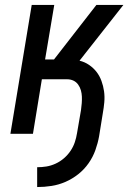

<svg xmlns="http://www.w3.org/2000/svg" viewBox="-20 -540 540 775"><path d="M130 215V135Q149 135 167.5 132Q186 129 204.5 120.5Q223 112 238.5 98.5Q254 85 265 68.5Q276 52 282 34Q288 16 291 -3L307 -96Q309 -110 310 -123.5Q311 -137 310.5 -150Q310 -163 306.5 -175.5Q303 -188 295.5 -198.5Q288 -209 276.5 -214.5Q265 -220 251 -220H149L113 0H22L108 -520H199L162 -300H198L369 -520H478L301 -295Q322 -290 339.5 -278Q357 -266 369.5 -250Q382 -234 389.5 -213.5Q397 -193 400 -171.5Q403 -150 401 -127.5Q399 -105 395 -83L380 10Q375 38 365 66Q355 94 337.5 119Q320 144 296 163Q272 182 244.5 194Q217 206 188 210.5Q159 215 130 215Z"/></svg>

Font: Iosevka Curly Medium
Style: Italic
Weight: 500
Italic angle: -9°
Monospace: yes
Designer: Belleve Invis
Foundry: Belleve Invis
Version: Version 22.1.2; ttfautohint (v1.8.4)